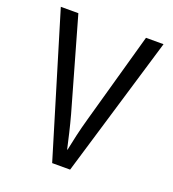

<svg xmlns="http://www.w3.org/2000/svg" viewBox="-131 -814 825 915"><g transform="rotate(20 281.5 -357.0)"><path d="M237 0 21 -714H110L242 -250Q254 -206 264 -163.5Q274 -121 282 -85H284Q291 -120 301 -163.5Q311 -207 324 -253L453 -714H542L328 0Z"/></g></svg>

Font: Noto Sans Mono SemiCondensed
Style: Regular
Weight: 400
Width: 4
Designer: Monotype Design Team
Foundry: Monotype Imaging Inc.
Version: Version 2.014